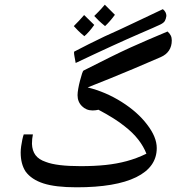

<svg xmlns="http://www.w3.org/2000/svg" viewBox="-20 -797 768 817"><path d="M306 0Q216 0 165 -16.5Q114 -33 89 -67Q68 -99 68 -148Q68 -160 70 -174.5Q72 -189 75 -203Q78 -217 81 -225H120Q118 -216 117 -206Q116 -196 116 -185Q117 -156 131 -137Q145 -118 175 -108Q198 -99 235 -94.5Q272 -90 323 -90Q382 -90 429.5 -95Q477 -100 519.5 -111.5Q562 -123 603 -143Q591 -174 568 -203.5Q545 -233 510 -260Q489 -277 461 -294.5Q433 -312 399 -330Q387 -327 374 -327Q347 -327 328.5 -345.5Q310 -364 310 -392Q310 -403 313 -420Q316 -437 320.5 -454Q325 -471 329 -483.5Q333 -496 336 -497Q401 -530 448.5 -553.5Q496 -577 534.5 -594.5Q573 -612 610.5 -628Q648 -644 693 -663Q702 -655 706.5 -646Q711 -637 711 -625Q711 -600 699 -582Q687 -564 664 -554Q602 -527 548.5 -504.5Q495 -482 447 -462.5Q399 -443 353 -425Q430 -406 498 -363Q566 -320 606 -267Q647 -214 647 -167Q647 -86 559.5 -43Q472 0 306 0ZM302 -529Q299 -546 297 -556.5Q295 -567 295 -573Q295 -578 297 -578Q325 -593 357.5 -609Q390 -625 425 -642Q488 -670 549.5 -699.5Q611 -729 673 -758Q688 -746 688 -729Q686 -716 681.5 -708Q677 -700 663 -693Q650 -687 630 -678Q610 -669 577 -655Q526 -633 456 -601Q386 -569 302 -529ZM427 -686Q411 -699 400 -709.5Q389 -720 381 -729Q387 -735 398.5 -746.5Q410 -758 426 -777L469 -734Q457 -718 446.5 -706Q436 -694 427 -686ZM339 -643Q323 -656 312 -667Q301 -678 294 -686Q305 -697 316 -708.5Q327 -720 338 -733L381 -691Q360 -661 339 -643Z"/></svg>

Font: Noto Naskh Arabic Medium
Style: Regular
Weight: 500
Designer: Monotype Design Team, David Williams, Mohamad Dakak and Nizar Qandah
Foundry: Monotype Imaging Inc.
Version: Version 2.016